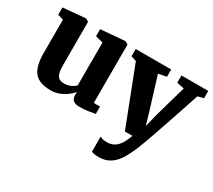

<svg xmlns="http://www.w3.org/2000/svg" viewBox="-149 -844 1530 1379"><g transform="rotate(30 615.5 -155.0)"><path d="M485.5 10Q449.5 10 433.2 -5.2Q417 -20.5 417 -50V-74Q402 -53 375.2 -33.5Q348.5 -14 316 -1.5Q283.5 11 249 11Q153 11 112 -37Q71 -85 71 -197V-473L24 -487V-547.5L210.5 -564H212.5L235 -549.5V-193.5Q235 -151 241.8 -126.2Q248.5 -101.5 264.2 -90.8Q280 -80 306 -80Q330 -80 347.8 -86.2Q365.5 -92.5 378.5 -101Q391.5 -109.5 399 -117V-473L336.5 -489V-547.5L533.5 -564H538L562 -549.5V-66L614 -65.5V-5Q595.5 -1.5 562 4.2Q528.5 10 485.5 10Z M785.5 253.5Q766 253.5 750.8 251Q735.5 248.5 725.5 243.5V118Q732.5 123.5 748.5 127.5Q764.5 131.5 782.5 131.5Q809 131.5 829.8 123Q850.5 114.5 866.8 98Q883 81.5 896 56.8Q909 32 921 0H858L673 -478L629 -491.5V-552H923.5V-491.5L856 -478.5L938.5 -210.5L968.5 -109L993 -210L1069.5 -479L1008.5 -491.5V-552H1231V-491.5L1182.5 -479Q1164 -422.5 1142.2 -357.5Q1120.5 -292.5 1099 -229.5Q1077.5 -166.5 1059.2 -113.8Q1041 -61 1028.8 -27Q1016.5 7 1014 12.5Q985.5 89.5 955 143.5Q924.5 197.5 884 225.5Q843.5 253.5 785.5 253.5Z"/></g></svg>

Font: Merriweather 28pt Black
Style: Regular
Weight: 900
Version: Version 2.100